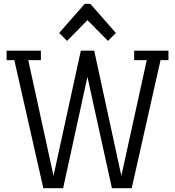

<svg xmlns="http://www.w3.org/2000/svg" viewBox="-20 -999 929 1019"><path d="M315 0 444 -591 574 0H679L832 -680H874V-730H692V-680H759L624 -66L480 -730H409L264 -66L130 -680H197V-730H15V-680H56L210 0ZM336 -782 444 -892 553 -782 595 -824 459 -979H430L294 -824Z"/></svg>

Font: Glegoo
Style: Regular
Weight: 400
Version: Version 2.0.1; ttfautohint (v0.9) -r 48 -G 60